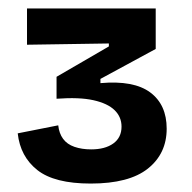

<svg xmlns="http://www.w3.org/2000/svg" viewBox="-20 -696 454 455"><path d="M195 -261Q109 -261 68.5 -293Q28 -325 22 -380L118 -399Q120 -380 129.5 -367Q139 -354 156.5 -348Q174 -342 196 -342Q229 -342 248.5 -356Q268 -370 268 -396Q268 -419 251.5 -435Q235 -451 201.5 -458.5Q168 -466 114 -462V-514L238 -586V-593L44 -590V-676H349V-580L218 -509V-499Q297 -506 336 -477Q375 -448 375 -391Q375 -332 330.5 -296.5Q286 -261 195 -261Z"/></svg>

Font: Bricolage Grotesque 17pt SemiBold
Style: Regular
Weight: 600
Version: Version 1.001;gftools[0.9.33.dev8+g029e19f]